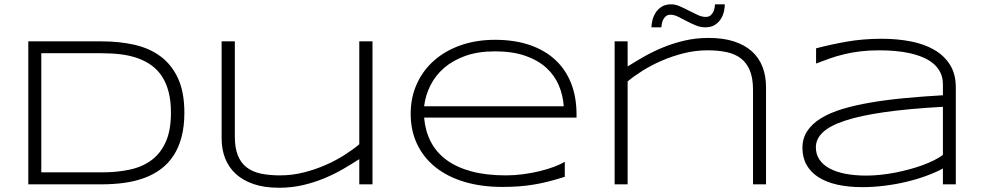

<svg xmlns="http://www.w3.org/2000/svg" viewBox="-20 -865 4613 901"><path d="M845.2 -335.9Q845.2 -271.5 831.8 -221.4Q818.4 -171.4 793.9 -134.3Q769.5 -97.2 734.6 -71.3Q699.7 -45.4 657 -29.8Q614.3 -14.2 564.2 -7.1Q514.2 0 459 0H112.8V-670.9H458Q540.5 -670.9 611.3 -654.8Q682.1 -638.7 734.1 -599.9Q786.1 -561 815.7 -496.6Q845.2 -432.1 845.2 -335.9ZM782.2 -335.9Q782.2 -390.6 771.5 -432.6Q760.7 -474.6 740.7 -505.6Q720.7 -536.6 691.9 -557.6Q663.1 -578.6 627 -591.6Q590.8 -604.5 548.3 -609.9Q505.9 -615.2 458 -615.2H173.8V-56.2H458Q529.8 -56.2 589.4 -69.1Q648.9 -82 691.7 -114Q734.4 -146 758.3 -200Q782.2 -253.9 782.2 -335.9Z M1082 -670.9V-228Q1081.5 -171.9 1096.2 -135.7Q1110.8 -99.6 1138.4 -78.9Q1166 -58.1 1205.3 -50Q1244.6 -42 1293.9 -42Q1351.1 -42 1405.8 -55.9Q1460.4 -69.8 1508.8 -91.1Q1557.1 -112.3 1597.4 -138.2Q1637.7 -164.1 1666 -188V-670.9H1728V0H1666V-118.2Q1631.8 -96.2 1591.3 -72.5Q1550.8 -48.8 1503.7 -29.1Q1456.5 -9.3 1402.8 3.4Q1349.1 16.1 1289.1 16.1Q1221.2 16.1 1170.7 -1Q1120.1 -18.1 1086.7 -48.8Q1053.2 -79.6 1036.6 -121.8Q1020 -164.1 1020 -214.8V-670.9Z M2630.4 -35.2Q2589.4 -22.5 2554.2 -13.4Q2519 -4.4 2484.9 1.2Q2450.7 6.8 2415.3 9.5Q2379.9 12.2 2337.4 12.2Q2238.8 12.2 2159.2 -11.7Q2079.6 -35.6 2023.7 -80.3Q1967.8 -125 1937.5 -188.5Q1907.2 -252 1907.2 -331.1Q1907.2 -407.7 1936.3 -471.7Q1965.3 -535.6 2017.6 -581.5Q2069.8 -627.4 2142.6 -652.8Q2215.3 -678.2 2303.2 -678.2Q2394.5 -678.2 2465.8 -653.8Q2537.1 -629.4 2585.9 -584Q2634.8 -538.6 2660.2 -473.9Q2685.5 -409.2 2685.5 -328.1V-313H1970.2Q1975.6 -250.5 2001.5 -200.2Q2027.3 -149.9 2075 -114.7Q2122.6 -79.6 2192.1 -60.8Q2261.7 -42 2354.5 -42Q2394 -42 2434.6 -47.4Q2475.1 -52.7 2512.2 -61.8Q2549.3 -70.8 2580.1 -82.3Q2610.8 -93.8 2630.4 -106ZM2625.5 -366.2Q2622.1 -417.5 2602.5 -464.1Q2583 -510.7 2544.2 -546.4Q2505.4 -582 2445.6 -603Q2385.7 -624 2302.2 -624Q2223.6 -624 2164.6 -603Q2105.5 -582 2064.5 -546.6Q2023.4 -511.2 2000 -464.6Q1976.6 -418 1970.2 -366.2Z M3513.7 0V-442.9Q3513.7 -498.5 3498.8 -534.4Q3483.9 -570.3 3456.3 -591.3Q3428.7 -612.3 3389.2 -620.6Q3349.6 -628.9 3300.3 -628.9Q3243.2 -628.9 3188.2 -615Q3133.3 -601.1 3084.5 -579.8Q3035.6 -558.6 2994.6 -532.7Q2953.6 -506.8 2925.3 -482.9V0H2864.3V-670.9H2925.3V-553.2Q2959.5 -574.7 3000.7 -598.4Q3042 -622.1 3089.6 -641.8Q3137.2 -661.6 3191.4 -674.3Q3245.6 -687 3305.7 -687Q3373.5 -687 3424.1 -670.7Q3474.6 -654.3 3508.1 -624.3Q3541.5 -594.2 3558.1 -551.5Q3574.7 -508.8 3574.7 -456.1V0ZM3381.3 -844.7Q3381.3 -832 3377.7 -813.5Q3374 -794.9 3363.8 -777.8Q3353.5 -760.7 3335.7 -748.8Q3317.9 -736.8 3289.6 -736.8Q3266.6 -736.8 3244.4 -746.1Q3222.2 -755.4 3201.4 -766.4Q3180.7 -777.3 3161.9 -786.6Q3143.1 -795.9 3127.4 -795.9Q3112.8 -795.9 3104.2 -788.6Q3095.7 -781.2 3091.3 -771.2Q3086.9 -761.2 3085.4 -751.5Q3084 -741.7 3083.5 -736.8H3037.1Q3037.1 -749 3041 -767.3Q3044.9 -785.6 3055.2 -803Q3065.4 -820.3 3083.5 -832.5Q3101.6 -844.7 3130.4 -844.7Q3149.4 -844.7 3170.4 -835.4Q3191.4 -826.2 3212.6 -815.2Q3233.9 -804.2 3253.9 -794.9Q3273.9 -785.6 3291.5 -785.6Q3306.2 -785.6 3314.7 -793Q3323.2 -800.3 3327.6 -810.1Q3332 -819.8 3333.5 -829.6Q3335 -839.4 3335.4 -844.7H3381.3Z M4404.8 0V-74.2Q4369.6 -55.2 4325 -39.1Q4280.3 -22.9 4230.7 -11.2Q4181.2 0.5 4128.9 6.8Q4076.7 13.2 4026.4 13.2Q3960.9 13.2 3908.9 1.5Q3856.9 -10.3 3820.8 -33.4Q3784.7 -56.6 3765.1 -91.1Q3745.6 -125.5 3745.6 -170.9Q3745.6 -215.8 3768.3 -250.2Q3791 -284.7 3833 -310.3Q3875 -335.9 3934.3 -353.8Q3993.7 -371.6 4066.9 -384Q4140.1 -396.5 4225.3 -404.5Q4310.5 -412.6 4404.8 -418V-469.2Q4404.8 -500.5 4393.1 -524.4Q4381.3 -548.3 4360.4 -566.2Q4339.4 -584 4311 -595.9Q4282.7 -607.9 4249.8 -615.2Q4216.8 -622.6 4180.4 -625.7Q4144 -628.9 4107.4 -628.9Q4058.1 -628.9 4017.6 -624Q3977.1 -619.1 3941.9 -610.6Q3906.7 -602.1 3874.5 -590.8Q3842.3 -579.6 3809.6 -566.9V-638.2Q3877.4 -656.2 3954.3 -669.7Q4031.2 -683.1 4117.7 -683.1Q4190.9 -683.1 4254.4 -670.7Q4317.9 -658.2 4364.7 -630.9Q4411.6 -603.5 4438.5 -560.3Q4465.3 -517.1 4465.3 -455.1V0ZM4404.8 -363.8Q4245.1 -355 4132.1 -338.9Q4019 -322.8 3947.3 -299.3Q3875.5 -275.9 3842 -244.6Q3808.6 -213.4 3808.6 -173.8Q3808.6 -141.6 3825 -116.7Q3841.3 -91.8 3872.1 -75Q3902.8 -58.1 3946.8 -49.6Q3990.7 -41 4045.4 -41Q4077.6 -41 4112.1 -44.7Q4146.5 -48.3 4180.7 -54.9Q4214.8 -61.5 4248 -70.6Q4281.2 -79.6 4310.5 -90.3Q4339.8 -101.1 4364 -113.3Q4388.2 -125.5 4404.8 -138.2Z"/></svg>

Font: Syncopate
Style: Regular
Weight: 300
Width: 7
Designer: Astigmatic (AOETI)
Foundry: Astigmatic (AOETI)
Version: Version 001.000